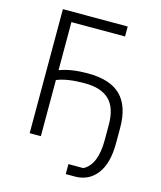

<svg xmlns="http://www.w3.org/2000/svg" viewBox="-125 -789 878 1044"><g transform="rotate(15 313.5 -267.0)"><path d="M345.2 164.1V107.9H429.2Q502 69.8 502 -69.8V-154.8Q502 -250.5 456.1 -295.2Q410.2 -339.8 317.9 -339.8Q216.8 -339.8 161.1 -315.9V0H98.1V-698.2H462.9V-642.1H161.1V-373H166Q226.1 -396 320.8 -396Q445.8 -396 505.9 -336.7Q565.9 -277.3 565.9 -154.8V-69.8Q565.9 44.9 520 104.5Q474.1 164.1 397 164.1Z"/></g></svg>

Font: Anuphan Light
Style: Regular
Weight: 300
Designer: Mike Abbink, Paul van der Laan, Pieter van Rosmalen, Mint Tantisuwanna
Foundry: Bold Monday; Cadson Demak
Version: Version 3.002;hotconv 1.0.109;makeotfexe 2.5.65596